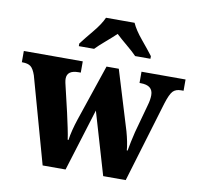

<svg xmlns="http://www.w3.org/2000/svg" viewBox="-88 -853 971 940"><g transform="rotate(10 398.0 -383.0)"><path d="M184 0H298L394 -310L485 0H597L718 -402Q733 -450 747 -465Q761 -480 788 -480H800V-536H581V-480H587Q648 -480 648 -431Q648 -408 640 -381L601 -239Q594 -210 589.5 -188.5Q585 -167 581 -144H577Q576 -161 571 -186Q566 -211 559 -236L469 -531H408L313 -250Q304 -223 297 -195.5Q290 -168 287 -145H283Q280 -168 272.5 -203.5Q265 -239 257 -275L229 -394Q226 -405 223.5 -417.5Q221 -430 221 -438Q221 -480 278 -480H289V-536H-4V-480H-1Q26 -480 40 -469.5Q54 -459 65 -427ZM257 -606H333Q350 -624 381.5 -651Q413 -678 434 -698Q455 -678 487.5 -651Q520 -624 537 -606H613V-619Q591 -648 556 -690Q521 -732 506 -766H364Q349 -732 314 -690Q279 -648 257 -619Z"/></g></svg>

Font: Noto Serif SemiCondensed Extra
Style: Regular
Weight: 800
Width: 4
Designer: Monotype Design Team
Foundry: Monotype Imaging Inc.
Version: Version 1.002